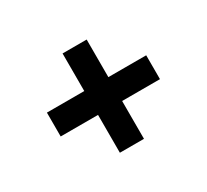

<svg xmlns="http://www.w3.org/2000/svg" viewBox="-93 -597 744 690"><g transform="rotate(-30 279.0 -252.0)"><path d="M228 -46V-203H73V-302H228V-458H328V-302H485V-203H328V-46Z"/></g></svg>

Font: Saira SemiExpanded SemiBold
Style: Regular
Weight: 600
Width: 6
Designer: Hector Gatti with collaboration of the Omnibus-Type team
Foundry: Omnibus-Type
Version: Version 1.101